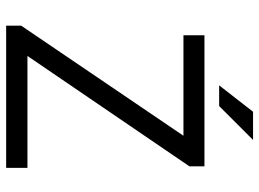

<svg xmlns="http://www.w3.org/2000/svg" viewBox="-132 -732 863 640"><g transform="rotate(90 300.0 -411.5)"><path d="M352 -823H446L333 -710H264ZM65 -50 432 -591H97V-661H534V-611L166 -71H539V0H65Z"/></g></svg>

Font: Office Code Pro
Style: Regular
Weight: 400
Designer: Nathan Rutzky & Paul D. Hunt
Foundry: Adobe Systems Incorporated
Version: Version 1.004